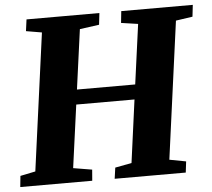

<svg xmlns="http://www.w3.org/2000/svg" viewBox="-52 -800 947 857"><g transform="rotate(-5 421.0 -371.5)"><path d="M4.5 0 9.5 -49.5 77.5 -63.5 161 -679 90.5 -691 97.5 -743H424L418 -691L331 -679L294.5 -411.5H555.5L592 -679.5L516.5 -690.5L522 -743H842.5L836.5 -690.5L761.5 -679.5L678 -63.5L752 -49.5L746 0H427.5L434.5 -49.5L508.5 -63.5L546.5 -345H285.5L247 -63.5L331 -49.5L327 0Z"/></g></svg>

Font: Merriweather 24pt Black
Style: Italic
Weight: 900
Italic angle: -7.8°
Designer: Eben Sorkin
Foundry: Eben Sorkin
Version: Version 2.101